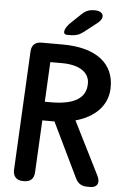

<svg xmlns="http://www.w3.org/2000/svg" viewBox="-66 -1050 741 1134"><g transform="rotate(5 304.5 -483.0)"><path d="M181 -20 197 -329H255H269L425 -6C440 25 462 38 495 38H515C555 38 570 8 549 -33L392 -346C505 -377 578 -449 582 -550C588 -699 478 -786 277 -786H153C115 -786 94 -767 92 -728L56 -24C54 15 76 38 115 38H120C158 38 179 19 181 -20ZM202 -440 214 -676H282C393 -676 450 -631 446 -563C443 -488 385 -441 244 -440ZM299 -845H319C348 -845 371 -852 394 -870L471 -930C516 -965 503 -1004 448 -1004C418 -1004 396 -996 374 -975L315 -919C275 -881 268 -845 299 -845Z"/></g></svg>

Font: 寒蝉团圆体 Round
Style: Regular
Weight: 500
Designer: 寒蝉字型
Version: Version 2.700;Glyphs 3.1.1 (3135)